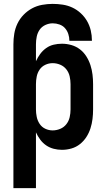

<svg xmlns="http://www.w3.org/2000/svg" viewBox="-20 -763 540 988"><path d="M49 205H165V-82Q174 -62 187 -44.5Q200 -27 217.5 -15Q235 -3 256 2.5Q277 8 299 8Q324 8 348 1Q372 -6 391.5 -21.5Q411 -37 424.5 -58Q438 -79 445.5 -102.5Q453 -126 456 -150.5Q459 -175 459 -200V-330Q459 -355 456 -379.5Q453 -404 445.5 -427.5Q438 -451 424.5 -472.5Q411 -494 391.5 -509Q372 -524 348 -531Q324 -538 299 -538Q277 -538 256 -533Q235 -528 217.5 -515.5Q200 -503 187 -485.5Q174 -468 165 -448V-535Q165 -555 169 -574.5Q173 -594 184 -610Q195 -626 213.5 -634.5Q232 -643 251 -643Q269 -643 286 -637Q303 -631 314.5 -618Q326 -605 331.5 -588Q337 -571 337 -554Q337 -554 337 -553.5Q337 -553 337 -553H453Q453 -553 453 -553.5Q453 -554 453 -555Q453 -581 447 -606.5Q441 -632 428 -654.5Q415 -677 395.5 -695Q376 -713 352.5 -724Q329 -735 303 -739Q277 -743 251 -743Q224 -743 196.5 -738Q169 -733 145 -720Q121 -707 101.5 -687Q82 -667 70 -642Q58 -617 53.5 -590Q49 -563 49 -535ZM251 -92Q231 -92 213 -100.5Q195 -109 184 -125.5Q173 -142 169 -161.5Q165 -181 165 -200V-330Q165 -350 169 -369.5Q173 -389 184 -405Q195 -421 213 -429.5Q231 -438 251 -438Q271 -438 290 -430Q309 -422 321.5 -406Q334 -390 338.5 -370Q343 -350 343 -330V-200Q343 -180 338.5 -160Q334 -140 321.5 -124Q309 -108 290 -100Q271 -92 251 -92Z"/></svg>

Font: Iosevka SS09
Style: Bold
Weight: 700
Monospace: yes
Designer: Belleve Invis
Foundry: Belleve Invis
Version: Version 5.2.1; ttfautohint (v1.8.3)